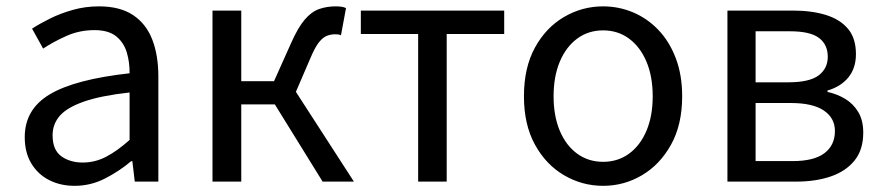

<svg xmlns="http://www.w3.org/2000/svg" viewBox="-20 -577 2806 610"><path d="M217.2 13.4Q171.9 13.4 136.1 -4.9Q100.2 -23.2 79.4 -57.9Q58.6 -92.5 58.6 -141.3Q58.6 -230.1 138.5 -277.5Q218.3 -325 391.7 -344.2Q392.1 -379.4 382.8 -410.5Q373.5 -441.7 349.2 -461.5Q324.9 -481.3 280 -481.3Q232.6 -481.3 191.1 -462.8Q149.7 -444.3 117 -422.7L81.9 -486Q107 -502.3 139.8 -518.5Q172.6 -534.7 211.9 -545.7Q251.1 -556.8 294.5 -556.8Q361.2 -556.8 402.8 -529.1Q444.3 -501.4 463.7 -451.5Q483.1 -401.6 483.1 -334V0H408.2L400.5 -64.9H396.7Q358.6 -32.7 313.3 -9.7Q267.9 13.4 217.2 13.4ZM242.8 -60.6Q282 -60.6 317.3 -79Q352.5 -97.4 391.7 -132.4V-283.2Q300.7 -273.1 246.8 -254.3Q193 -235.5 170 -209.1Q147.1 -182.6 147.1 -147.4Q147.1 -100.4 174.9 -80.5Q202.6 -60.6 242.8 -60.6Z M655.1 0V-543.4H746.5V-319.1H850.6L905.1 -440.8Q927.2 -490.4 948.4 -515Q969.5 -539.6 993.6 -548.2Q1017.8 -556.8 1047 -556.8Q1056.3 -556.8 1065 -555.6Q1073.6 -554.4 1079.3 -551.2L1063.3 -464.9Q1058.9 -466.9 1055 -467.5Q1051 -468.1 1045 -468.1Q1031 -468.1 1018.4 -463.2Q1005.8 -458.2 993.2 -442.5Q980.7 -426.7 966.7 -393.5L920.1 -285.2L1104.4 0H1005L853.2 -245.3H746.5V0Z M1308.5 0V-469H1126.4V-543.4H1581.9V-469H1399.2V0Z M1896.1 13.4Q1829.6 13.4 1772 -20.3Q1714.4 -54 1679.5 -117.6Q1644.6 -181.2 1644.6 -271Q1644.6 -361.9 1679.5 -425.7Q1714.4 -489.4 1772 -523.1Q1829.6 -556.8 1896.1 -556.8Q1945.9 -556.8 1991.3 -537.7Q2036.7 -518.6 2071.8 -481.9Q2106.8 -445.3 2127 -392.1Q2147.3 -338.9 2147.3 -271Q2147.3 -181.2 2112.1 -117.6Q2076.8 -54 2019.7 -20.3Q1962.7 13.4 1896.1 13.4ZM1896.1 -62.9Q1943.2 -62.9 1978.7 -88.9Q2014.2 -114.9 2034 -161.8Q2053.7 -208.7 2053.7 -271Q2053.7 -333.8 2034 -380.8Q2014.2 -427.8 1978.7 -454.2Q1943.2 -480.5 1896.1 -480.5Q1849.1 -480.5 1813.6 -454.2Q1778.1 -427.8 1758.4 -380.8Q1738.8 -333.8 1738.8 -271Q1738.8 -208.7 1758.4 -161.8Q1778.1 -114.9 1813.6 -88.9Q1849.1 -62.9 1896.1 -62.9Z M2291.1 0V-543.4H2499.1Q2558.9 -543.4 2604.1 -529.4Q2649.2 -515.4 2674.3 -485.3Q2699.4 -455.3 2699.4 -405.2Q2699.4 -360.4 2675.3 -331Q2651.2 -301.6 2608.9 -289.4V-285Q2640 -278.2 2665.6 -262.7Q2691.2 -247.1 2706.9 -220.9Q2722.6 -194.7 2722.6 -155.5Q2722.6 -101.3 2695.1 -67.2Q2667.6 -33 2619.7 -16.5Q2571.8 0 2508.7 0ZM2380.6 -315.5H2484Q2551.9 -315.5 2580.9 -337.5Q2609.9 -359.5 2609.9 -396.6Q2609.9 -435.6 2581.8 -456.6Q2553.8 -477.6 2490.1 -477.6H2380.6ZM2380.6 -65.2H2498.4Q2566.3 -65.2 2599.4 -90.4Q2632.6 -115.6 2632.6 -160.8Q2632.6 -202 2597.4 -225.9Q2562.2 -249.7 2492.6 -249.7H2380.6Z"/></svg>

Font: Noto Sans KR Thin
Style: Regular
Weight: 100
Designer: Ryoko NISHIZUKA 西塚涼子 (kana, bopomofo & ideographs); Paul D. Hunt (Latin, Greek & Cyrillic); Sandoll Communications 산돌커뮤니
Foundry: Adobe
Version: Version 2.004-H2;hotconv 1.0.118;makeotfexe 2.5.65603